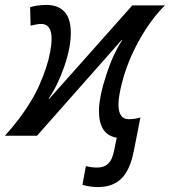

<svg xmlns="http://www.w3.org/2000/svg" viewBox="-64 -550 688 778"><path d="M429 -388 86 0H-44Q20 -71 60 -138Q81 -172 96.5 -207.5Q112 -243 123 -276.5Q134 -310 139.5 -340Q145 -370 145 -394Q145 -453 103 -453Q87 -453 60 -446L58 -521Q89 -530 124 -530Q172 -530 197.5 -502Q223 -474 223 -417Q223 -358 197 -282Q171 -206 133 -150L135 -149L472 -528H604Q562 -486 528 -433.5Q494 -381 468 -323Q443 -266 429.5 -211.5Q416 -157 416 -127Q416 -67 458 -67Q481 -67 505 -74L478 63Q463 139 428 173.5Q393 208 333 208Q301 208 270 199L284 123Q306 129 331 129Q358 129 375 112.5Q392 96 399 57L409 8Q337 -4 337 -100Q337 -155 366 -245Q394 -331 431 -387Z"/></svg>

Font: Libra Sans Modern
Style: Italic
Weight: 400
Italic angle: -12°
Foundry: Stefan Peev, Context Ltd
Version: Version 1.000